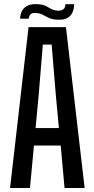

<svg xmlns="http://www.w3.org/2000/svg" viewBox="-20 -935 470 955"><path d="M30 0 122 -800H308L401 0H301L282 -211H149L129 0ZM157 -298H273L257 -469L237 -713H193L173 -469ZM80 -842Q82 -882 106 -900Q130 -918 169 -914Q193 -913 208 -905Q223 -897 236 -890Q249 -883 266 -882Q305 -880 305 -914H349Q346 -832 265 -837Q240 -838 224 -845.5Q208 -853 194.5 -860.5Q181 -868 164 -870Q126 -876 123 -842Z"/></svg>

Font: Big Shoulders Text SemiBold
Style: Regular
Weight: 600
Designer: Patric King
Foundry: XO Type Co
Version: Version 1.000; ttfautohint (v1.8.2)